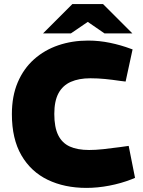

<svg xmlns="http://www.w3.org/2000/svg" viewBox="-20 -908 698 937"><path d="M402 9Q295 9 213 -30.5Q131 -70 84.5 -150Q38 -230 38 -351Q38 -439 66.5 -506Q95 -573 146 -618.5Q197 -664 264.5 -687Q332 -710 410 -710Q464 -710 517 -699Q570 -688 618 -670L627 -667L593 -510L568 -513Q528 -519 492.5 -522.5Q457 -526 421 -526Q365 -526 325.5 -508.5Q286 -491 265.5 -453Q245 -415 245 -352Q245 -287 264 -248.5Q283 -210 320.5 -193Q358 -176 415 -176Q446 -176 483.5 -180Q521 -184 565 -190L608 -196L639 -40L622 -33Q571 -13 513.5 -2Q456 9 402 9ZM190 -745 333 -888H483L436 -820L326 -745ZM490 -745 381 -820 333 -888H483L626 -745Z"/></svg>

Font: REM ExtraBold
Style: Regular
Weight: 800
Designer: Octavio Pardo
Foundry: Ashler Design
Version: Version 1.005;gftools[0.9.28]